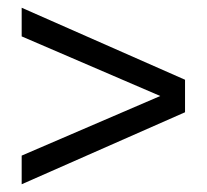

<svg xmlns="http://www.w3.org/2000/svg" viewBox="-20 -578 534 496"><path d="M36 -102V-176L394 -330L36 -484V-558L458 -372V-288Z"/></svg>

Font: Montserrat arm2
Style: Regular
Weight: 400
Designer: Julieta Ulanovsky
Foundry: Julieta Ulanovsky
Version: Version 6.000